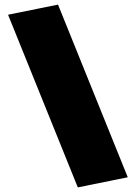

<svg xmlns="http://www.w3.org/2000/svg" viewBox="-20 -740 590 834"><path d="M232 -720 535 30 318 74 15 -676Z"/></svg>

Font: Titillium Web Black
Style: Regular
Weight: 900
Version: Version 1.002;PS 35.000;hotconv 1.0.70;makeotf.lib2.5.55311